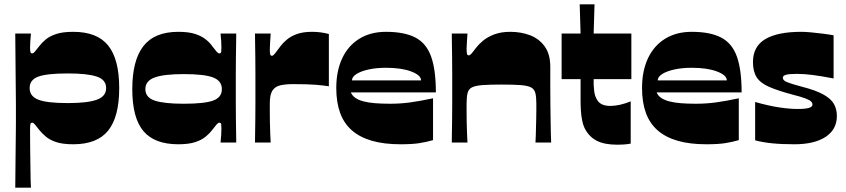

<svg xmlns="http://www.w3.org/2000/svg" viewBox="-20 -654 3884 881"><path d="M50 207Q51 116 51.5 57.5Q52 -1 52.5 -34.5Q53 -68 53 -85.5Q53 -103 53 -112Q53 -121 53 -130Q53 -139 53 -148Q53 -157 53 -176Q53 -195 52.5 -232Q52 -269 51.5 -333.5Q51 -398 50 -500H122Q120 -481 119 -464Q118 -447 118 -436Q118 -423 119.5 -416Q121 -409 128 -409Q133 -409 140 -417Q147 -425 160 -442Q172 -458 190 -473Q208 -488 238 -498Q268 -508 316 -508Q426 -508 476.5 -445Q527 -382 527 -250Q527 -118 476.5 -55Q426 8 316 8Q268 8 238 -2Q208 -12 190 -27.5Q172 -43 160 -58Q147 -75 140 -83Q133 -91 128 -91Q121 -91 119.5 -84Q118 -77 118 -64Q118 -60 118 -33.5Q118 -7 118.5 30.5Q119 68 119.5 105.5Q120 143 120.5 171Q121 199 122 207ZM291 -181Q382 -181 424.5 -196.5Q467 -212 467 -250Q467 -288 424.5 -302.5Q382 -317 291 -317Q196 -317 156 -302.5Q116 -288 116 -250Q116 -212 156 -196.5Q196 -181 291 -181Z M798 8Q689 8 638 -52.5Q587 -113 587 -245Q587 -377 638 -442.5Q689 -508 798 -508Q846 -508 876 -498Q906 -488 924.5 -473Q943 -458 954 -442Q967 -425 974 -417Q981 -409 986 -409Q994 -409 995 -416Q996 -423 996 -436Q996 -447 995 -464.5Q994 -482 992 -500H1064Q1064 -489 1063.5 -459Q1063 -429 1062.5 -390Q1062 -351 1062 -312.5Q1062 -274 1062 -245Q1062 -217 1062 -179.5Q1062 -142 1062.5 -105Q1063 -68 1063.5 -39.5Q1064 -11 1064 0H992Q994 -18 995 -35.5Q996 -53 996 -64Q996 -77 995 -84Q994 -91 986 -91Q981 -91 974 -83Q967 -75 954 -58Q943 -43 924.5 -27.5Q906 -12 876 -2Q846 8 798 8ZM823 -178Q918 -178 958 -192.5Q998 -207 998 -245Q998 -283 958 -298.5Q918 -314 823 -314Q732 -314 689.5 -298.5Q647 -283 647 -245Q647 -207 689.5 -192.5Q732 -178 823 -178Z M1150 0Q1150 -11 1150.5 -39Q1151 -67 1151.5 -104Q1152 -141 1152 -178.5Q1152 -216 1152 -245Q1152 -274 1152 -313Q1152 -352 1151.5 -391Q1151 -430 1150.5 -459.5Q1150 -489 1150 -500H1222Q1221 -481 1219.5 -460.5Q1218 -440 1218 -427Q1218 -414 1219.5 -406Q1221 -398 1228 -398Q1233 -398 1241 -407.5Q1249 -417 1267 -442Q1278 -457 1296.5 -472.5Q1315 -488 1343 -498Q1371 -508 1412 -508Q1432 -508 1451 -505.5Q1470 -503 1489 -498V-258Q1465 -262 1429 -265Q1393 -268 1325 -268Q1288 -268 1264.5 -262Q1241 -256 1229.5 -237.5Q1218 -219 1218 -179Q1218 -164 1218 -141Q1218 -118 1218.5 -92Q1219 -66 1220 -41.5Q1221 -17 1222 0Z M1818 8Q1742 8 1686.5 -8Q1631 -24 1594.5 -56Q1558 -88 1540.5 -136.5Q1523 -185 1523 -250Q1523 -328 1550 -386Q1577 -444 1628.5 -476Q1680 -508 1751 -508Q1835 -508 1885.5 -482Q1936 -456 1958 -395Q1980 -334 1980 -230H1590Q1596 -215 1610.5 -205Q1625 -195 1647.5 -189Q1670 -183 1700.5 -180.5Q1731 -178 1770 -178Q1817 -178 1861.5 -184Q1906 -190 1967 -203V-11Q1936 -2 1903.5 3Q1871 8 1818 8ZM1912 -285Q1912 -309 1867 -326Q1822 -343 1751 -343Q1706 -343 1670.5 -335Q1635 -327 1615 -314Q1595 -301 1595 -285Z M2053 0Q2053 -11 2053.5 -39Q2054 -67 2054.5 -104Q2055 -141 2055 -178.5Q2055 -216 2055 -245Q2055 -274 2055 -313Q2055 -352 2054.5 -391Q2054 -430 2053.5 -459.5Q2053 -489 2053 -500H2125Q2124 -481 2122.5 -462.5Q2121 -444 2121 -431Q2121 -417 2122.5 -408.5Q2124 -400 2131 -400Q2136 -400 2142.5 -407Q2149 -414 2163 -433Q2175 -449 2195.5 -466.5Q2216 -484 2247.5 -496Q2279 -508 2322 -508Q2370 -508 2411.5 -492.5Q2453 -477 2479 -441.5Q2505 -406 2505 -347Q2505 -299 2505 -255Q2505 -211 2505.5 -173Q2506 -135 2506.5 -102.5Q2507 -70 2507.5 -44.5Q2508 -19 2509 0H2437Q2438 -14 2438.5 -32.5Q2439 -51 2439.5 -71.5Q2440 -92 2440.5 -112Q2441 -132 2441 -149.5Q2441 -167 2441 -179Q2441 -209 2436.5 -227Q2432 -245 2416.5 -253Q2401 -261 2369 -263.5Q2337 -266 2281 -266Q2226 -266 2193.5 -263.5Q2161 -261 2145.5 -253Q2130 -245 2125.5 -227Q2121 -209 2121 -179Q2121 -164 2121 -141Q2121 -118 2121.5 -92Q2122 -66 2123 -41.5Q2124 -17 2125 0Z M2813 10Q2753 10 2717.5 -8.5Q2682 -27 2662 -67Q2655 -82 2651 -102.5Q2647 -123 2645.5 -146.5Q2644 -170 2644 -194Q2644 -207 2644 -219.5Q2644 -232 2644 -244.5Q2644 -257 2644 -268.5Q2644 -280 2644 -291H2557V-500H2644L2640 -634H2708L2704 -500H2877V-291H2704Q2704 -284 2704 -278Q2704 -272 2704 -266Q2705 -254 2706 -240.5Q2707 -227 2711 -214.5Q2715 -202 2723 -191Q2731 -180 2745 -174Q2759 -168 2781 -168Q2802 -168 2826 -173.5Q2850 -179 2874 -189V5Q2858 8 2842.5 9Q2827 10 2813 10Z M3221 8Q3145 8 3089.5 -8Q3034 -24 2997.5 -56Q2961 -88 2943.5 -136.5Q2926 -185 2926 -250Q2926 -328 2953 -386Q2980 -444 3031.5 -476Q3083 -508 3154 -508Q3238 -508 3288.5 -482Q3339 -456 3361 -395Q3383 -334 3383 -230H2993Q2999 -215 3013.5 -205Q3028 -195 3050.5 -189Q3073 -183 3103.5 -180.5Q3134 -178 3173 -178Q3220 -178 3264.5 -184Q3309 -190 3370 -203V-11Q3339 -2 3306.5 3Q3274 8 3221 8ZM3315 -285Q3315 -309 3270 -326Q3225 -343 3154 -343Q3109 -343 3073.5 -335Q3038 -327 3018 -314Q2998 -301 2998 -285Z M3445 -10V-186Q3509 -168 3556.5 -161Q3604 -154 3640 -154Q3676 -154 3692 -159Q3708 -164 3708 -174Q3708 -182 3701.5 -188.5Q3695 -195 3675.5 -202.5Q3656 -210 3616 -220Q3549 -238 3509 -255.5Q3469 -273 3452 -299.5Q3435 -326 3435 -369Q3435 -441 3491.5 -474.5Q3548 -508 3657 -508Q3675 -508 3701.5 -505.5Q3728 -503 3756 -499.5Q3784 -496 3805 -492V-294Q3748 -305 3708.5 -310Q3669 -315 3637 -315Q3602 -315 3587 -311Q3572 -307 3572 -297Q3572 -285 3591.5 -277Q3611 -269 3660 -256Q3723 -240 3758 -220.5Q3793 -201 3806.5 -177Q3820 -153 3820 -122Q3820 -60 3768.5 -26Q3717 8 3625 8Q3566 8 3522.5 3.5Q3479 -1 3445 -10Z"/></svg>

Font: Ojuju ExtraBold
Style: Regular
Weight: 800
Designer: Chisaokwu Joboson, Mirko Velimirovic
Foundry: Udi Foundry
Version: Version 1.000